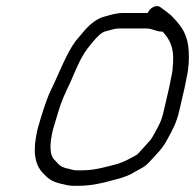

<svg xmlns="http://www.w3.org/2000/svg" viewBox="-20 -639 630 620"><path d="M502 -537H505C528.7 -511.7 541.9 -484.4 538.9 -437L536.9 -411C535.7 -403 534 -394.3 531.9 -385C530.2 -375 528.2 -364.7 525.7 -354L509.3 -283C504 -260 500.2 -248.2 491.6 -232C485.5 -221.8 473.3 -195.3 464.9 -186C453.5 -172.7 440.9 -159.6 428.7 -146C425 -141.3 422 -138.7 419.9 -138C400.9 -128 382.8 -116.9 360.4 -110C325.7 -101.1 287.4 -89 245.5 -89H227.5C215.3 -89 208.4 -93 196.9 -95C176.7 -99.7 170.7 -106.2 158.7 -120C137.6 -137.6 140.8 -176.6 150.6 -219C157 -240.9 161.8 -256.2 168.2 -278C179 -314.2 191.5 -340.5 207.1 -373C222.5 -408.8 241.1 -454.7 262.3 -482L281.8 -506C291.7 -517.8 306.8 -534.6 321.2 -538C337 -541.3 347.2 -547 366.3 -547H452.3C473.8 -547 483 -537 502 -537ZM456.8 -597H377.8C355 -597 338.3 -591.1 319.3 -586C290.1 -579.6 264.4 -555.1 245.8 -532L223.8 -506C192.5 -463.1 170.1 -399.7 144.3 -348C126.3 -309.3 114 -265.9 101 -221C86 -155.7 89.8 -111.2 117.7 -81C134.6 -63.2 146.7 -52.5 175.6 -46C188.9 -43.2 200.7 -39 216 -39H234C272.1 -39 308 -46.8 339.9 -56L363.3 -62C381.7 -67.3 401.2 -74.6 415.4 -84C435.1 -95.4 447.8 -99.3 464.2 -118C485.8 -142 505.1 -159 520.9 -190C537.8 -221.2 549.6 -240.9 559.3 -283L575.7 -354C578.2 -364.7 580.3 -375.3 582.1 -386C590 -420.2 590.9 -448.3 589.3 -475.5C586.3 -525.5 568 -552.4 539.4 -582C527.8 -595.4 511.8 -604.9 499 -615C484.3 -626.6 463.7 -613 456.8 -597Z"/></svg>

Font: HoneyBee
Style: BookIt
Weight: 300
Foundry: Cannot Into Space Fonts
Version: Version 0.89